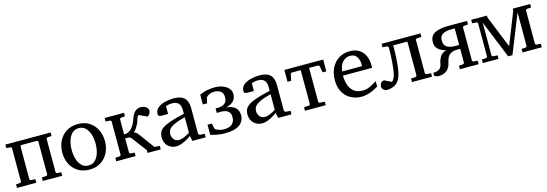

<svg xmlns="http://www.w3.org/2000/svg" viewBox="10 -1273 5876 2064"><g transform="rotate(-15 2948.5 -241.0)"><path d="M534.2 0H317.9V-39.1L365.2 -42Q373.5 -43 377.7 -47.6Q381.8 -52.2 381.8 -57.1V-418Q381.8 -422.4 377.7 -427.7Q373.5 -433.1 365.2 -433.1H199.2Q190.9 -433.1 187 -427.7Q183.1 -422.4 183.1 -418V-57.1Q183.1 -52.2 187 -47.6Q190.9 -43 199.2 -42L246.1 -39.1V0H30.8V-39.1L73.2 -42Q82 -43 85.9 -47.6Q89.8 -52.2 89.8 -57.1V-424.8Q89.8 -429.7 85.9 -434.6Q82 -439.5 73.2 -439.9L30.8 -442.9V-481.9H534.2V-442.9L491.2 -439.9Q482.9 -439.5 479 -434.6Q475.1 -429.7 475.1 -424.8V-57.1Q475.1 -52.2 479 -47.6Q482.9 -43 491.2 -42L534.2 -39.1Z M1074.7 -240.2Q1074.7 -169.4 1045.4 -112.1Q1016.1 -54.7 962.6 -21.2Q909.2 12.2 835.9 12.2Q763.2 12.2 710 -21Q656.7 -54.2 627.9 -111.3Q599.1 -168.5 599.1 -240.2Q599.1 -311.5 628.2 -369.1Q657.2 -426.8 711.2 -460.4Q765.1 -494.1 838.9 -494.1Q913.6 -494.1 966.3 -460Q1019 -425.8 1046.9 -368.2Q1074.7 -310.5 1074.7 -240.2ZM970.7 -241.2Q970.7 -295.9 956.3 -343.3Q941.9 -390.6 912.4 -419.9Q882.8 -449.2 837.9 -449.2Q791.5 -449.2 762 -419.9Q732.4 -390.6 718.3 -343.3Q704.1 -295.9 704.1 -241.2Q704.1 -187 718.5 -139.4Q732.9 -91.8 762.5 -62.5Q792 -33.2 836.9 -33.2Q882.8 -33.2 912.4 -62.5Q941.9 -91.8 956.3 -139.2Q970.7 -186.5 970.7 -241.2Z M1630.9 0H1483.9V-30.8L1365.7 -188Q1358.4 -198.2 1351.8 -203.9Q1345.2 -209.5 1332 -211.7Q1318.8 -213.9 1292 -213.9V-57.1Q1292 -52.2 1296.4 -47.6Q1300.8 -43 1309.1 -42L1351.1 -39.1V0H1135.7V-39.1L1183.1 -42Q1191.4 -43 1195.1 -47.6Q1198.7 -52.2 1198.7 -57.1V-424.8Q1198.7 -429.7 1195.1 -434.6Q1191.4 -439.5 1183.1 -439.9L1135.7 -442.9V-481.9H1351.1V-442.9L1309.1 -439.9Q1300.8 -439.5 1296.4 -434.6Q1292 -429.7 1292 -424.8V-256.8Q1328.6 -259.3 1351.8 -273.7Q1375 -288.1 1394 -315.9Q1411.1 -341.3 1419.4 -362.8Q1427.7 -384.3 1434.6 -404.3Q1441.4 -424.3 1454.1 -444.8Q1467.3 -466.8 1490 -480.5Q1512.7 -494.1 1538.1 -494.1Q1574.2 -494.1 1597.7 -476.3Q1621.1 -458.5 1621.1 -436Q1621.1 -403.3 1587.9 -376L1495.1 -418.9Q1477.5 -401.9 1470 -370.6Q1462.4 -339.4 1443.8 -310.1Q1436.5 -297.4 1425.3 -280Q1414.1 -262.7 1397 -250Q1415 -246.6 1424.8 -238.3Q1434.6 -230 1445.8 -214.8L1572.8 -42L1630.9 -39.1Z M2130.9 0H1982.9L1969.7 -59.1Q1950.7 -43.9 1922.4 -27.3Q1894 -10.7 1862.8 0.7Q1831.5 12.2 1802.7 12.2Q1748.5 12.2 1710.7 -23.9Q1672.9 -60.1 1672.9 -123Q1672.9 -150.9 1682.9 -174.8Q1692.9 -198.7 1722.9 -220.5Q1752.9 -242.2 1812.3 -262.9Q1871.6 -283.7 1969.7 -305.2Q1969.7 -308.6 1969.7 -322Q1969.7 -335.4 1969.7 -348.1Q1969.7 -446.8 1876.5 -446.8Q1850.6 -446.8 1831.8 -441.9Q1813 -437 1805.7 -434.1V-347.2H1732.9Q1719.2 -347.2 1707.5 -352.3Q1695.8 -357.4 1695.8 -376Q1695.8 -417 1727.1 -443.1Q1758.3 -469.2 1806.4 -481.7Q1854.5 -494.1 1903.8 -494.1Q1965.8 -494.1 2000 -474.9Q2034.2 -455.6 2047.9 -421.6Q2061.5 -387.7 2061.5 -344.2V-64Q2061.5 -54.7 2067.6 -48.6Q2073.7 -42.5 2082.5 -42L2130.9 -39.1ZM1969.7 -94.2V-267.1Q1902.3 -250.5 1862.5 -233.6Q1822.8 -216.8 1803.2 -200Q1783.7 -183.1 1777.6 -165.8Q1771.5 -148.4 1771.5 -129.9Q1771.5 -99.1 1791.3 -73Q1811 -46.9 1846.7 -46.9Q1876 -46.9 1911.6 -63Q1947.3 -79.1 1969.7 -94.2Z M2343.8 12.2Q2305.2 12.2 2269.5 6.3Q2233.9 0.5 2185.1 -13.2V-126H2232.9L2245.1 -69.8Q2246.1 -65.4 2250.5 -60.5Q2254.9 -55.7 2257.8 -54.2Q2267.1 -50.3 2291 -41.3Q2314.9 -32.2 2344.7 -32.2Q2404.3 -32.2 2435.1 -59.1Q2465.8 -85.9 2465.8 -134.8Q2465.8 -172.9 2448.5 -192.1Q2431.2 -211.4 2406 -217.8Q2380.9 -224.1 2356.9 -224.1Q2335 -224.1 2324.5 -222.7Q2314 -221.2 2314 -221.2V-272.9Q2314 -272.9 2320.8 -272.5Q2327.6 -272 2334 -272Q2385.7 -272 2414.8 -294.2Q2443.8 -316.4 2443.8 -362.8Q2443.8 -410.6 2414.8 -430.4Q2385.7 -450.2 2345.7 -450.2Q2315.9 -450.2 2295.7 -440.9Q2275.4 -431.6 2267.1 -423.8Q2263.7 -420.9 2258.8 -416.7Q2253.9 -412.6 2252.9 -407.2Q2250 -392.6 2246.8 -378.2Q2243.7 -363.8 2240.7 -349.1H2192.9V-458Q2243.7 -480.5 2284.4 -487.3Q2325.2 -494.1 2363.8 -494.1Q2411.1 -494.1 2450.9 -479.2Q2490.7 -464.4 2514.9 -437.3Q2539.1 -410.2 2539.1 -373Q2539.1 -351.1 2530.8 -328.1Q2522.5 -305.2 2498.5 -285.4Q2474.6 -265.6 2427.7 -252.9Q2487.3 -250 2523.7 -219.5Q2560.1 -189 2560.1 -133.8Q2560.1 -64.5 2506.6 -26.1Q2453.1 12.2 2343.8 12.2Z M3085.9 0H2938L2924.8 -59.1Q2905.8 -43.9 2877.4 -27.3Q2849.1 -10.7 2817.9 0.7Q2786.6 12.2 2757.8 12.2Q2703.6 12.2 2665.8 -23.9Q2627.9 -60.1 2627.9 -123Q2627.9 -150.9 2637.9 -174.8Q2647.9 -198.7 2678 -220.5Q2708 -242.2 2767.3 -262.9Q2826.7 -283.7 2924.8 -305.2Q2924.8 -308.6 2924.8 -322Q2924.8 -335.4 2924.8 -348.1Q2924.8 -446.8 2831.5 -446.8Q2805.7 -446.8 2786.9 -441.9Q2768.1 -437 2760.7 -434.1V-347.2H2688Q2674.3 -347.2 2662.6 -352.3Q2650.9 -357.4 2650.9 -376Q2650.9 -417 2682.1 -443.1Q2713.4 -469.2 2761.5 -481.7Q2809.6 -494.1 2858.9 -494.1Q2920.9 -494.1 2955.1 -474.9Q2989.3 -455.6 3002.9 -421.6Q3016.6 -387.7 3016.6 -344.2V-64Q3016.6 -54.7 3022.7 -48.6Q3028.8 -42.5 3037.6 -42L3085.9 -39.1ZM2924.8 -94.2V-267.1Q2857.4 -250.5 2817.6 -233.6Q2777.8 -216.8 2758.3 -200Q2738.8 -183.1 2732.7 -165.8Q2726.6 -148.4 2726.6 -129.9Q2726.6 -99.1 2746.3 -73Q2766.1 -46.9 2801.8 -46.9Q2831.1 -46.9 2866.7 -63Q2902.3 -79.1 2924.8 -94.2Z M3567.4 -481V-349.6H3526.4L3512.2 -420.9Q3511.7 -426.3 3505.9 -429.7Q3500 -433.1 3495.6 -433.1H3207Q3202.6 -433.1 3197 -429.7Q3191.4 -426.3 3190.4 -420.9L3176.3 -349.6H3135.3V-481ZM3397.9 -454.1V-57.1Q3397.9 -52.2 3401.9 -47.6Q3405.8 -43 3415 -42L3466.8 -39.1V0H3235.8V-39.1L3287.6 -42Q3296.9 -43 3300.8 -47.6Q3304.7 -52.2 3304.7 -57.1V-454.1Z M3862.8 12.2Q3802.2 12.2 3749.3 -14.6Q3696.3 -41.5 3663.6 -95.9Q3630.9 -150.4 3630.9 -233.9Q3630.9 -312 3661.1 -370.6Q3691.4 -429.2 3744.6 -461.7Q3797.9 -494.1 3865.7 -494.1Q3927.7 -494.1 3969.2 -467Q4010.7 -439.9 4031.7 -393.3Q4052.7 -346.7 4052.7 -287.1Q4052.7 -281.7 4052.7 -273.7Q4052.7 -265.6 4051.8 -258.8H3727.5Q3727.5 -208 3742.4 -159.7Q3757.3 -111.3 3793.7 -80.1Q3830.1 -48.8 3894.5 -48.8Q3937.5 -48.8 3978.3 -68.6Q4019 -88.4 4052.7 -110.8V-49.8Q4010.7 -23.9 3962.2 -5.9Q3913.6 12.2 3862.8 12.2ZM3732.9 -304.2H3952.6V-326.2Q3952.6 -375.5 3929 -410.2Q3905.3 -444.8 3855.5 -444.8Q3806.2 -444.8 3771.5 -406.7Q3736.8 -368.7 3732.9 -304.2Z M4649.9 0H4426.8V-39.1L4475.1 -42Q4483.4 -43 4487.5 -47.6Q4491.7 -52.2 4491.7 -57.1V-433.1H4334Q4334 -144 4286.1 -63Q4267.1 -29.8 4241.7 -13.7Q4216.3 2.4 4190.7 7.3Q4165 12.2 4146 12.2Q4126 12.2 4108.9 -2.9Q4091.8 -18.1 4091.8 -38.1Q4091.8 -59.1 4104.2 -77.1Q4116.7 -95.2 4143.1 -95.2L4215.8 -59.1Q4227.1 -59.1 4235.4 -73.5Q4243.7 -87.9 4249 -100.1Q4260.3 -123.5 4267.6 -176Q4274.9 -228.5 4278.8 -294.4Q4282.7 -360.4 4282.7 -424.8Q4279.3 -428.2 4276.9 -433.8Q4274.4 -439.5 4266.1 -439.9L4217.8 -442.9V-481.9H4649.9V-442.9L4601.1 -439.9Q4592.8 -439.5 4588.9 -434.6Q4585 -429.7 4585 -424.8V-57.1Q4585 -52.2 4588.9 -47.6Q4592.8 -43 4601.1 -42L4649.9 -39.1Z M4722.7 12.2Q4704.6 12.2 4693.8 6.3Q4683.1 0.5 4674.8 0V-37.1Q4719.7 -37.1 4743.4 -54.2Q4767.1 -71.3 4775.9 -123Q4781.2 -155.3 4802.5 -189Q4823.7 -222.7 4871.1 -234.9Q4840.8 -242.7 4814 -256.8Q4787.1 -271 4770.5 -294.7Q4753.9 -318.4 4753.9 -353Q4753.9 -425.8 4808.8 -453.9Q4863.8 -481.9 4955.1 -481.9H5168.9V-442.9L5126 -439Q5108.9 -437.5 5108.9 -423.8V-58.1Q5108.9 -53.2 5114 -47.9Q5119.1 -42.5 5126 -42L5168.9 -39.1V0H4960V-39.1L5002.9 -42Q5010.3 -43 5015.1 -47.9Q5020 -52.7 5020 -58.1V-210Q5014.6 -210.9 5005.9 -210.9Q4997.1 -210.9 4987.8 -210.9Q4942.4 -210.9 4916.7 -196Q4891.1 -181.2 4878.7 -157.2Q4866.2 -133.3 4860.8 -106Q4848.6 -45.4 4813.2 -16.6Q4777.8 12.2 4722.7 12.2ZM4983.9 -253.9Q4990.7 -253.9 5002 -254.2Q5013.2 -254.4 5020 -254.9V-438H4986.8Q4911.6 -438 4881.3 -415Q4851.1 -392.1 4851.1 -350.1Q4851.1 -295.9 4884.5 -274.9Q4918 -253.9 4983.9 -253.9Z M5871.1 0H5657.2V-39.1L5701.2 -42Q5709.5 -43 5713.1 -47.6Q5716.8 -52.2 5716.8 -57.1V-429.2L5544.9 0H5497.1L5326.2 -420.9V-57.1Q5326.2 -52.2 5330.6 -47.6Q5335 -43 5342.8 -42L5390.1 -39.1V0H5214.8V-39.1L5261.2 -42Q5269.5 -43 5273.2 -47.6Q5276.9 -52.2 5276.9 -57.1V-424.8Q5276.9 -429.7 5273.2 -434.6Q5269.5 -439.5 5261.2 -439.9L5214.8 -442.9V-481.9H5390.1V-461.9L5535.2 -102.1L5676.8 -459V-481.9H5871.1V-442.9L5827.1 -439.9Q5818.8 -439.5 5814.5 -434.6Q5810.1 -429.7 5810.1 -424.8V-57.1Q5810.1 -52.2 5814.5 -47.6Q5818.8 -43 5827.1 -42L5871.1 -39.1Z"/></g></svg>

Font: Charis
Style: Regular
Weight: 400
Designer: Walt Agee, Miriam Martin, Annie Olsen, Victor Gaultney, Lorna Priest, Alan Ward, Bob Hallissy, Martin Hosken, Sharon Cor
Foundry: SIL Global
Version: Version 7.000